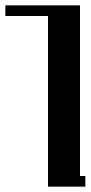

<svg xmlns="http://www.w3.org/2000/svg" viewBox="-160 -700 340 720"><path d="M-140 -680H140V-40H160V0H20V-640H-140Z"/></svg>

Font: SOV_poster
Style: Bold
Weight: 700
Version: Version 1.00